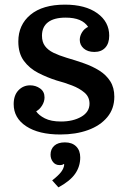

<svg xmlns="http://www.w3.org/2000/svg" viewBox="-20 -570 552 828"><path d="M243 -46Q295 -46 330.5 -66.5Q366 -87 366 -123Q366 -152 344.5 -170.5Q323 -189 290.5 -201.5Q258 -214 224 -223Q183 -236 145 -255.5Q107 -275 83 -307.5Q59 -340 59 -391Q59 -463 111.5 -506.5Q164 -550 260 -550Q348 -550 399.5 -513Q451 -476 451 -416Q451 -383 434 -364.5Q417 -346 387 -346Q358 -346 341 -361Q324 -376 324 -398Q324 -415 334 -431Q344 -447 360 -454Q347 -474 323 -484Q299 -494 263 -494Q213 -494 187 -474Q161 -454 161 -416Q161 -389 174 -371.5Q187 -354 210.5 -342.5Q234 -331 267 -321Q305 -310 342 -297Q379 -284 408.5 -265.5Q438 -247 455.5 -219.5Q473 -192 473 -153Q473 -101 442.5 -64.5Q412 -28 359.5 -9Q307 10 240 10Q147 10 93 -25.5Q39 -61 39 -121Q39 -159 59.5 -180.5Q80 -202 110 -202Q134 -202 153 -188.5Q172 -175 172 -150Q172 -132 161.5 -115Q151 -98 136 -90Q147 -73 173.5 -59.5Q200 -46 243 -46ZM260 44Q291 44 308.5 61.5Q326 79 326 109Q326 148 304 179.5Q282 211 232 238L205 208Q232 187 244 171Q256 155 257 139L254 137Q251 142 237 142Q219 142 208.5 128.5Q198 115 198 97Q198 73 214 58.5Q230 44 260 44Z"/></svg>

Font: Domine SemiBold
Style: Regular
Weight: 600
Designer: Pablo Impallari, Rodrigo Fuenzalida, Brenda Gallo
Foundry: Pablo Impallari, Rodrigo Fuenzalida, Brenda Gallo
Version: Version 2.000